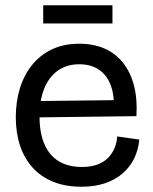

<svg xmlns="http://www.w3.org/2000/svg" viewBox="-20 -696 580 729"><path d="M289 13Q228 13 181.5 -6Q135 -25 103.5 -60Q72 -95 56 -143.5Q40 -192 40 -251Q40 -310 55.5 -360.5Q71 -411 101.5 -449Q132 -487 177 -508.5Q222 -530 281 -530Q334 -530 376 -512Q418 -494 446.5 -458.5Q475 -423 488.5 -372Q502 -321 498 -255L97 -250V-312L437 -316L412 -278Q415 -333 400.5 -372Q386 -411 355.5 -431.5Q325 -452 281 -452Q233 -452 199 -427.5Q165 -403 147.5 -358.5Q130 -314 130 -254Q130 -161 171 -111.5Q212 -62 291 -62Q327 -62 352 -72Q377 -82 392.5 -99Q408 -116 416 -136.5Q424 -157 425 -178L509 -166Q505 -126 489 -93.5Q473 -61 445 -37Q417 -13 378 0Q339 13 289 13ZM144 -607V-676H407V-607Z"/></svg>

Font: Bricolage Grotesque 60pt
Style: Regular
Weight: 400
Version: Version 1.001;gftools[0.9.33.dev8+g029e19f]